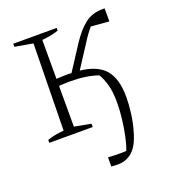

<svg xmlns="http://www.w3.org/2000/svg" viewBox="-128 -581 768 872"><g transform="rotate(-20 256.5 -144.5)"><path d="M33 0V-14Q53 -21 72 -24.5Q91 -28 113 -30L120 -449L33 -464V-479H243V-466Q209 -454 163 -450V-262Q180 -263 194.5 -263.5Q209 -264 220 -264Q229 -264 236 -263L314 -383Q347 -433 382 -460.5Q417 -488 469 -488Q471 -488 473 -488Q475 -488 478 -488V-425L391 -432Q380 -420 368.5 -404Q357 -388 346 -370L275 -261Q359 -252 396 -208Q433 -164 433 -77Q433 -43 427.5 1Q422 45 410 85Q393 146 363.5 172.5Q334 199 292 199Q285 199 277 198.5Q269 198 261 197V153Q276 154 288.5 154.5Q301 155 315 155Q323 155 331 155Q339 155 349 154Q359 129 367 91.5Q375 54 380 12Q385 -30 385 -68Q385 -118 375.5 -152.5Q366 -187 352 -210Q297 -230 216 -230Q204 -230 191.5 -229.5Q179 -229 163 -228V-31L243 -16V0Z"/></g></svg>

Font: Piazzolla ExtraLight
Style: Regular
Weight: 200
Designer: Juan Pablo del Peral
Foundry: Huerta Tipografica
Version: Version 1.330